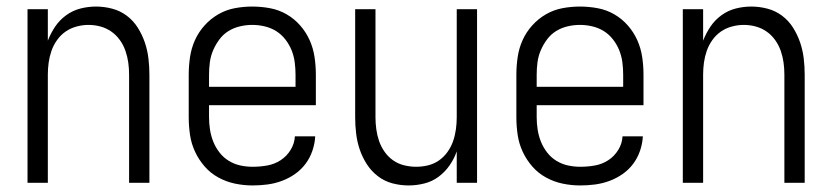

<svg xmlns="http://www.w3.org/2000/svg" viewBox="-20 -558 2540 586"><path d="M64 0H126V-330Q126 -349 128.5 -367Q131 -385 137 -402.5Q143 -420 154 -435.5Q165 -451 180 -461.5Q195 -472 213.5 -477Q232 -482 250 -482Q269 -482 287 -477Q305 -472 320 -461.5Q335 -451 346 -435.5Q357 -420 363 -402.5Q369 -385 371.5 -367Q374 -349 374 -330V0H436V-330Q436 -355 433 -380Q430 -405 422 -428.5Q414 -452 400.5 -473.5Q387 -495 367 -510Q347 -525 322.5 -531.5Q298 -538 273 -538Q249 -538 225.5 -532Q202 -526 182 -511.5Q162 -497 148.5 -477Q135 -457 126 -434V-530H64Z M751 8Q774 8 796.5 5Q819 2 840.5 -6Q862 -14 880.5 -27Q899 -40 912.5 -58Q926 -76 933.5 -98Q941 -120 942 -142H880Q879 -120 867 -100.5Q855 -81 836.5 -69Q818 -57 796 -53Q774 -49 751 -49Q732 -49 713.5 -53Q695 -57 678.5 -67Q662 -77 650 -92.5Q638 -108 631 -125.5Q624 -143 621 -162Q618 -181 618 -200V-237H944V-330Q944 -357 940 -384Q936 -411 925 -435.5Q914 -460 896 -480.5Q878 -501 854.5 -514.5Q831 -528 804 -533Q777 -538 750 -538Q723 -538 696.5 -533Q670 -528 646.5 -514.5Q623 -501 604.5 -480.5Q586 -460 575 -435.5Q564 -411 560 -384Q556 -357 556 -330V-200Q556 -173 560 -146Q564 -119 575.5 -94.5Q587 -70 605 -49.5Q623 -29 647 -16Q671 -3 697.5 2.5Q724 8 751 8ZM618 -293V-330Q618 -349 620.5 -368Q623 -387 630.5 -404.5Q638 -422 649.5 -437.5Q661 -453 677 -463Q693 -473 712 -477.5Q731 -482 750 -482Q769 -482 788 -477.5Q807 -473 823 -463Q839 -453 851 -437.5Q863 -422 870 -404.5Q877 -387 879.5 -368Q882 -349 882 -330V-293Z M1227 8Q1251 8 1275 2Q1299 -4 1318.5 -18.5Q1338 -33 1352 -53Q1366 -73 1374 -96V0H1436V-530H1374V-200Q1374 -182 1371.5 -163.5Q1369 -145 1363 -127.5Q1357 -110 1346 -94.5Q1335 -79 1320 -68.5Q1305 -58 1287 -53.5Q1269 -49 1250 -49Q1232 -49 1213.5 -53.5Q1195 -58 1180 -68.5Q1165 -79 1154 -94.5Q1143 -110 1137 -127.5Q1131 -145 1128.5 -163.5Q1126 -182 1126 -200V-530H1064V-200Q1064 -175 1067 -150Q1070 -125 1078 -101.5Q1086 -78 1099.5 -57Q1113 -36 1133 -20.5Q1153 -5 1177.5 1.5Q1202 8 1227 8Z M1751 8Q1774 8 1796.5 5Q1819 2 1840.5 -6Q1862 -14 1880.5 -27Q1899 -40 1912.5 -58Q1926 -76 1933.5 -98Q1941 -120 1942 -142H1880Q1879 -120 1867 -100.5Q1855 -81 1836.5 -69Q1818 -57 1796 -53Q1774 -49 1751 -49Q1732 -49 1713.5 -53Q1695 -57 1678.5 -67Q1662 -77 1650 -92.5Q1638 -108 1631 -125.5Q1624 -143 1621 -162Q1618 -181 1618 -200V-237H1944V-330Q1944 -357 1940 -384Q1936 -411 1925 -435.5Q1914 -460 1896 -480.5Q1878 -501 1854.5 -514.5Q1831 -528 1804 -533Q1777 -538 1750 -538Q1723 -538 1696.5 -533Q1670 -528 1646.5 -514.5Q1623 -501 1604.5 -480.5Q1586 -460 1575 -435.5Q1564 -411 1560 -384Q1556 -357 1556 -330V-200Q1556 -173 1560 -146Q1564 -119 1575.5 -94.5Q1587 -70 1605 -49.5Q1623 -29 1647 -16Q1671 -3 1697.5 2.5Q1724 8 1751 8ZM1618 -293V-330Q1618 -349 1620.5 -368Q1623 -387 1630.5 -404.5Q1638 -422 1649.5 -437.5Q1661 -453 1677 -463Q1693 -473 1712 -477.5Q1731 -482 1750 -482Q1769 -482 1788 -477.5Q1807 -473 1823 -463Q1839 -453 1851 -437.5Q1863 -422 1870 -404.5Q1877 -387 1879.5 -368Q1882 -349 1882 -330V-293Z M2064 0H2126V-330Q2126 -349 2128.5 -367Q2131 -385 2137 -402.5Q2143 -420 2154 -435.5Q2165 -451 2180 -461.5Q2195 -472 2213.5 -477Q2232 -482 2250 -482Q2269 -482 2287 -477Q2305 -472 2320 -461.5Q2335 -451 2346 -435.5Q2357 -420 2363 -402.5Q2369 -385 2371.5 -367Q2374 -349 2374 -330V0H2436V-330Q2436 -355 2433 -380Q2430 -405 2422 -428.5Q2414 -452 2400.5 -473.5Q2387 -495 2367 -510Q2347 -525 2322.5 -531.5Q2298 -538 2273 -538Q2249 -538 2225.5 -532Q2202 -526 2182 -511.5Q2162 -497 2148.5 -477Q2135 -457 2126 -434V-530H2064Z"/></svg>

Font: Iosevka SS09 Light
Style: Regular
Weight: 300
Monospace: yes
Designer: Belleve Invis
Foundry: Belleve Invis
Version: Version 5.2.1; ttfautohint (v1.8.3)